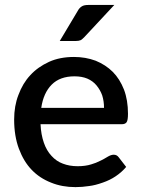

<svg xmlns="http://www.w3.org/2000/svg" viewBox="-20 -748 571 775"><path d="M146.5 -312.5H399.9Q399.9 -339.4 392.6 -362.8Q384.8 -384.8 369.6 -403.3Q355 -420.9 332.5 -430.7Q310.5 -439.9 280.8 -439.9Q222.2 -439.9 189 -406.7Q155.3 -373 146.5 -312.5ZM471.2 -246.6H143.6Q145.5 -204.6 157.2 -171.4Q168 -140.1 188 -118.7Q208 -96.7 233.9 -87.4Q260.3 -77.1 293.5 -77.1Q324.7 -77.1 348.1 -84.5Q366.2 -89.4 388.2 -100.6Q399.4 -106 417 -116.7Q429.2 -123.5 439 -123.5Q451.7 -123.5 459 -113.3L489.3 -74.2Q471.2 -52.7 446.3 -36.1Q423.8 -21 395.5 -11.2Q364.3 0 339.8 2.9Q311.5 7.3 284.7 7.3Q230.5 7.3 186.5 -10.7Q140.1 -28.8 107.9 -62.5Q75.7 -95.7 56.2 -147.9Q37.1 -199.2 37.1 -265.6Q37.1 -320.3 54.2 -364.3Q71.8 -412.1 102.1 -444.3Q132.3 -477.5 178.2 -498.5Q221.7 -518.1 278.8 -518.1Q325.2 -518.1 366.2 -502.9Q406.7 -486.3 435.1 -458Q463.4 -429.7 480.5 -386.2Q496.6 -343.8 496.6 -288.6Q496.6 -263.2 491.2 -254.9Q485.8 -246.6 471.2 -246.6ZM336.9 -728H441.4L320.8 -598.6Q312 -589.4 305.7 -585.9Q298.3 -582.5 285.2 -582.5H221.2L293.5 -703.6Q299.8 -715.8 310.1 -722.2Q318.8 -728 336.9 -728Z"/></svg>

Font: Lato-SemiBold
Style: Regular
Weight: 500
Designer: Lukasz Dziedzic with Adam Twardoch and Botio Nikoltchev
Foundry: tyPoland Lukasz Dziedzic
Version: ""